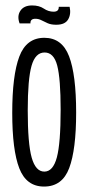

<svg xmlns="http://www.w3.org/2000/svg" viewBox="-20 -676 325 706"><path d="M142 10Q77 10 51 -57Q25 -124 25 -261Q25 -399 51 -468Q77 -537 143 -537Q208 -537 234 -469Q260 -401 260 -262Q260 -126 234.5 -58Q209 10 142 10ZM143 -45Q175 -45 189 -97Q203 -149 203 -273Q203 -386 190.5 -434.5Q178 -483 144 -483Q110 -483 96 -434Q82 -385 82 -270Q82 -148 96.5 -96.5Q111 -45 143 -45ZM187 -585Q168 -585 155.5 -590.5Q143 -596 132.5 -601.5Q122 -607 110 -607Q91 -607 92 -590H52Q42 -617 55 -636.5Q68 -656 98 -656Q124 -656 141 -644.5Q158 -633 177 -633Q197 -633 196 -651H236Q242 -624 230.5 -604.5Q219 -585 187 -585Z"/></svg>

Font: Bricolage Grotesque 96pt Condensed ExtraLight
Style: Regular
Weight: 200
Width: 3
Designer: Mathieu Triay
Foundry: Atelier Triay
Version: Version 1.001; ttfautohint (v1.8.4.7-5d5b);gftools[0.9.33.de